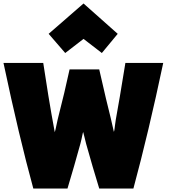

<svg xmlns="http://www.w3.org/2000/svg" viewBox="-25 -1066 993 1101"><path d="M911 -705Q827 -307 740 15H544Q507 -105 469 -241Q465 -255 459.5 -279.5Q454 -304 452 -309Q450 -305 448 -294.5Q446 -284 442.5 -268.5Q439 -253 436 -242Q401 -114 362 15H166Q84 -284 -5 -705H223Q258 -477 270 -413Q286 -320 289 -308Q291 -313 293.5 -324Q296 -335 299.5 -352Q303 -369 306 -382Q347 -542 374 -668H544Q588 -474 610 -389Q626 -316 628 -310Q630 -314 631.5 -324.5Q633 -335 635 -352Q637 -369 639 -380Q658 -482 694 -705ZM454 -843 349 -762 254 -872 454 -1046 650 -872 559 -762Z"/></svg>

Font: Repo
Style: ExtraBlack
Weight: 1000
Designer: Stefan Peev
Foundry: Context Ltd
Version: Version 001.000